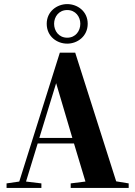

<svg xmlns="http://www.w3.org/2000/svg" viewBox="-20 -917 660 937"><path d="M12 0H182V-22L107 -31L164 -217H341L397 -31L325 -22V0H608V-22L547 -32L347 -660H272L74 -31L12 -22ZM172 -244 254 -511 333 -244ZM308 -733C267 -733 244 -766 244 -801C244 -835 267 -868 308 -868C349 -868 372 -835 372 -801C372 -766 349 -733 308 -733ZM308 -704C358 -704 408 -740 408 -801C408 -862 358 -897 308 -897C258 -897 208 -861 208 -801C208 -739 258 -704 308 -704Z"/></svg>

Font: Source Serif 4 Display
Style: Bold
Weight: 700
Designer: Frank Grießhammer
Foundry: Adobe Systems Incorporated
Version: Version 4.004;hotconv 1.0.117;makeotfexe 2.5.65602